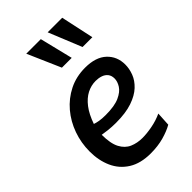

<svg xmlns="http://www.w3.org/2000/svg" viewBox="-228 -825 914 914"><g transform="rotate(-45 229.0 -367.5)"><path d="M221 10Q153 10 108.5 -18Q64 -46 42.5 -94Q21 -142 21 -202Q21 -260 40 -313.5Q59 -367 94.5 -409Q130 -451 179 -475.5Q228 -500 288 -500Q359 -500 396.5 -465Q434 -430 434 -375Q434 -347 423 -318Q412 -289 386 -264.5Q360 -240 316 -225Q272 -210 206 -210Q179 -210 153.5 -213Q128 -216 118 -218Q118 -159 135 -127Q152 -95 181 -82.5Q210 -70 245 -70Q274 -70 311 -77Q348 -84 380 -99L376 -28Q348 -12 308.5 -1Q269 10 221 10ZM198 -271Q258 -271 291 -286Q324 -301 337.5 -322.5Q351 -344 351 -364Q351 -384 341 -396.5Q331 -409 314.5 -414.5Q298 -420 279 -420Q248 -420 220 -405.5Q192 -391 168.5 -360.5Q145 -330 128 -281Q139 -277 156 -274Q173 -271 198 -271ZM415 -578H349L281 -745H379ZM276 -578H210L137 -745H235Z"/></g></svg>

Font: Cabin VF Beta
Style: Italic
Weight: 400
Italic angle: -7°
Designer: Pablo Impallari
Foundry: Pablo Impallari. http://www.impallari.com Igino Marini. http://www.ikern.com
Version: Version 2.300